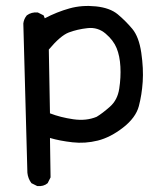

<svg xmlns="http://www.w3.org/2000/svg" viewBox="-20 -502 540 647"><path d="M105.5 125 85.9 115.2Q74.2 99.6 72.3 80.1L58.6 -422.9Q60.5 -438.5 70.3 -450.2Q85.9 -461.9 107.4 -460L127 -450.2L130.9 -440.4Q171.9 -461.9 213.9 -473.6Q255.9 -485.4 303.2 -480.5Q350.6 -475.6 377 -453.6Q403.3 -431.6 425.8 -404.8Q448.2 -377.9 456.1 -324.2Q463.9 -270.5 460.9 -226.6Q458 -182.6 447.8 -144Q437.5 -105.5 395 -72.3Q352.5 -39.1 309.6 -28.3Q266.6 -17.6 224.1 -22.5Q181.6 -27.3 148.4 -37.1L150.4 95.7L140.6 115.2Q127 127 105.5 125ZM305.7 -108.4Q325.2 -120.1 350.6 -142.6Q376 -165 381.8 -203.1Q387.7 -241.2 385.7 -277.3Q383.8 -313.5 373 -339.8Q362.3 -366.2 335.9 -388.7Q309.6 -411.1 274.9 -407.2Q240.2 -403.3 211.9 -392.6Q183.6 -381.8 144.5 -335L148.4 -120.1Q183.6 -106.4 227.1 -100.1Q270.5 -93.8 305.7 -108.4Z"/></svg>

Font: NaikaiFont
Style: Regular
Weight: 400
Version: Version 1.67